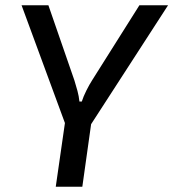

<svg xmlns="http://www.w3.org/2000/svg" viewBox="-20 -710 659 730"><path d="M619 -690 322 -231H231L62 -690H164L263 -404Q269 -385 274.5 -364.5Q280 -344 282 -324H291Q297 -343 308.5 -366Q320 -389 331 -406L510 -690ZM335 -299 293 0H192L235 -299Z"/></svg>

Font: Exo 2 Medium
Style: Italic
Weight: 500
Italic angle: -8°
Designer: Natanael Gama
Foundry: Natanael Gama
Version: Version 2.010